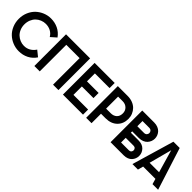

<svg xmlns="http://www.w3.org/2000/svg" viewBox="221 -1850 3000 3000"><g transform="rotate(45 1721.5 -350.0)"><path d="M371.1 9.8Q300.3 9.8 235.6 -16.4Q170.9 -42.5 122.1 -88.4Q73.2 -134.3 44.2 -202.4Q15.1 -270.5 15.1 -349.1Q15.1 -428.7 44.4 -497.1Q73.7 -565.4 122.6 -611.6Q171.4 -657.7 235.4 -683.8Q299.3 -710 369.1 -710Q455.6 -710 527.8 -675Q600.1 -640.1 649.9 -570.8L559.1 -490.2Q527.8 -542 479.2 -567.4Q430.7 -592.8 371.1 -592.8Q324.7 -592.8 282.5 -575.4Q240.2 -558.1 208.3 -527.3Q176.3 -496.6 157.2 -450.2Q138.2 -403.8 138.2 -349.1Q138.2 -295.4 157.5 -249.3Q176.8 -203.1 209 -172.4Q241.2 -141.6 283.2 -124.3Q325.2 -106.9 371.1 -106.9Q430.2 -106.9 478.3 -134.8Q526.4 -162.6 559.1 -212.9L653.8 -136.2Q606 -64.5 532.5 -27.3Q459 9.8 371.1 9.8Z M1240.7 -700.2V0H1121.6V-586.9H827.6V0H708.5V-700.2Z M1340.3 0V-700.2H1783.7V-586.9H1459.5V-412.1H1716.3V-298.8H1459.5V-112.8H1783.7V0Z M1853 0V-700.2H2072.3Q2131.3 -700.2 2181.2 -680.7Q2231 -661.1 2263.7 -627.4Q2296.4 -593.8 2314.7 -549.3Q2333 -504.9 2333 -455.1Q2333 -345.2 2262.7 -277.1Q2192.4 -209 2072.3 -209H1972.2V0ZM1972.2 -321.8H2073.2Q2135.3 -321.8 2172.9 -356.7Q2210.4 -391.6 2210.4 -455.1Q2210.4 -512.2 2171.9 -549.6Q2133.3 -586.9 2073.2 -586.9H1972.2Z M2392.6 0V-700.2H2657.7Q2702.6 -700.2 2738.8 -685.5Q2774.9 -670.9 2797.4 -646.7Q2819.8 -622.6 2831.8 -592.5Q2843.8 -562.5 2843.8 -529.8Q2843.8 -497.1 2831.8 -466.8Q2819.8 -436.5 2797.4 -412.1Q2774.9 -387.7 2738.8 -373.3Q2702.6 -358.9 2657.7 -358.9H2511.7V-329.1H2683.6Q2767.1 -329.1 2814 -280.3Q2860.8 -231.4 2860.8 -165Q2860.8 -133.3 2849.6 -104.2Q2838.4 -75.2 2816.9 -51.5Q2795.4 -27.8 2761 -13.9Q2726.6 0 2683.6 0ZM2511.7 -112.8H2684.6Q2710 -112.8 2723.9 -128.4Q2737.8 -144 2737.8 -165Q2737.8 -185.5 2723.9 -200.7Q2710 -215.8 2684.6 -215.8H2511.7ZM2511.7 -472.2H2658.7Q2688.5 -472.2 2704.6 -489.3Q2720.7 -506.3 2720.7 -529.8Q2720.7 -552.7 2704.6 -569.8Q2688.5 -586.9 2658.7 -586.9H2511.7Z M2875.5 0 3081.5 -700.2H3220.2L3443.4 0H3319.3L3293.5 -90.8H3021.5L2997.6 0ZM3051.3 -204.1H3260.3L3151.4 -581.1Z"/></g></svg>

Font: Cakra Normal
Style: Regular
Weight: 400
Designer: Lucia Kollert, Vojtech Kollert
Foundry: OoM Type
Version: Version 1.000;Glyphs 3.1.1 (3148)